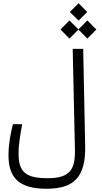

<svg xmlns="http://www.w3.org/2000/svg" viewBox="-20 -994 626 1181"><path d="M265.1 167C429.2 167 508.3 102.1 503.9 -98.1L491.7 -693.4H427.2L440.9 -74.2C443.8 50.8 408.2 102.1 273.4 102.1C142.1 102.1 94.2 66.9 94.2 -47.4C94.2 -109.9 105.5 -168.5 116.2 -230H59.1C44.4 -168 32.2 -106.4 32.2 -38.1C32.2 96.2 94.2 167 265.1 167ZM517.1 -756.8 572.8 -812.5 517.1 -868.2 462.4 -813 407.2 -868.2 352.1 -812.5 407.2 -756.8 462.4 -812ZM463.4 -867.2 516.6 -920.4 463.4 -974.1 409.7 -920.4Z"/></svg>

Font: Cascadia Code PL Light
Style: Regular
Weight: 300
Monospace: yes
Designer: Aaron Bell
Foundry: Saja Typeworks
Version: Version 2404.023